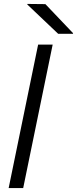

<svg xmlns="http://www.w3.org/2000/svg" viewBox="-20 -957 392 977"><path d="M248 -730 98 0H24L174 -730ZM119 -934V-937L211 -936L352 -788L351 -785H276Z"/></svg>

Font: Nacelle Light
Style: Italic
Weight: 300
Italic angle: -12°
Designer: Sora Sagano
Foundry: Sora Sagano
Version: Version 1.000;FEAKit 1.0